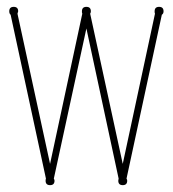

<svg xmlns="http://www.w3.org/2000/svg" viewBox="-20 -530 505 560"><path d="M349 -9Q351 -6 351 -3Q351 10 338 10Q325 10 325 -3Q325 -5 325.5 -6.5Q326 -8 326 -9L232 -447L137 -9Q139 -6 139 -3Q139 10 126 10Q113 10 113 -3Q113 -7 114 -9L11 -487Q7 -490 7 -497Q7 -510 20 -510Q33 -510 33 -497Q33 -496 31 -490L126 -52L220 -490Q220 -491 219.5 -492Q219 -493 219 -494V-497Q219 -510 232 -510Q245 -510 245 -497Q245 -493 243 -490L338 -52L432 -490Q432 -491 431.5 -492Q431 -493 431 -494V-497Q431 -510 444 -510Q457 -510 457 -497Q457 -490 452 -487Z"/></svg>

Font: Wire One
Style: Regular
Weight: 400
Designer: Alexei Vanyashin, Gayaneh Bagdasaryan
Foundry: Cyreal
Version: Version 1.102; ttfautohint (v1.8.3)